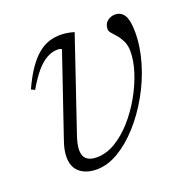

<svg xmlns="http://www.w3.org/2000/svg" viewBox="-90 -532 614 626"><g transform="rotate(-20 217.0 -219.0)"><path d="M414 -369.5Q414 -318 398 -264.2Q382 -210.5 354.5 -161.8Q327 -113 292.2 -74.5Q257.5 -36 219.5 -13.5Q181.5 9 144 9Q108 9 86 -9Q64 -27 64 -62.5Q64 -86 74.5 -116L170.5 -398Q169 -400 165.5 -401Q162 -402 155.5 -402Q137.5 -402 119.2 -392.2Q101 -382.5 82.2 -360.8Q63.5 -339 43 -303.5L30.5 -309.5Q48.5 -349 66.8 -375.2Q85 -401.5 103.5 -416.5Q122 -431.5 141.2 -437.8Q160.5 -444 180.5 -444Q189.5 -444 198.2 -443Q207 -442 214.8 -440.2Q222.5 -438.5 228.5 -436.5L119.5 -115Q115 -101.5 112.8 -90.2Q110.5 -79 110.5 -70Q110.5 -48.5 122.5 -38.2Q134.5 -28 157 -28Q190.5 -28 222.5 -47.2Q254.5 -66.5 282.5 -98.2Q310.5 -130 332 -168.2Q353.5 -206.5 365.8 -244.8Q378 -283 378 -315Q378 -336 371 -350.8Q364 -365.5 355 -376Q346 -386.5 339.2 -394Q332.5 -401.5 332.5 -408Q332.5 -426.5 344.5 -436Q356.5 -445.5 371 -445.5Q392 -445.5 403 -427.8Q414 -410 414 -369.5Z"/></g></svg>

Font: Newsreader 24pt Light
Style: Italic
Weight: 300
Italic angle: -17°
Designer: Hugues Gentile
Foundry: Production Type
Version: Version 1.003